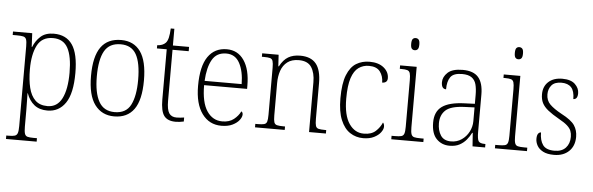

<svg xmlns="http://www.w3.org/2000/svg" viewBox="-57 -943 4273 1384"><g transform="rotate(5 2080.0 -251.0)"><path d="M21 240V215H39Q67 215 82 210.5Q97 206 102.5 190Q108 174 108 139V-438Q108 -472 102.5 -487.5Q97 -503 81 -507Q65 -511 33 -511H4V-536H143L148 -437H151Q169 -483 204 -514.5Q239 -546 299 -546Q389 -546 433.5 -481Q478 -416 478 -277Q478 -129 430.5 -59.5Q383 10 300 10Q242 10 205 -19.5Q168 -49 149 -102H147Q147 -85 148 -55Q149 -25 149 18V140Q149 175 154.5 191Q160 207 175 211Q190 215 218 215H243V240ZM298 -22Q368 -22 402 -88.5Q436 -155 436 -275Q436 -394 403.5 -454Q371 -514 296 -514Q216 -514 182.5 -449Q149 -384 149 -276Q149 -199 163 -142Q177 -85 209.5 -53.5Q242 -22 298 -22Z M783 10Q694 10 643 -58Q592 -126 592 -267Q592 -407 640.5 -475Q689 -543 787 -543Q878 -543 926.5 -475.5Q975 -408 975 -267Q975 -125 926.5 -57.5Q878 10 783 10ZM784 -21Q867 -21 900 -86Q933 -151 933 -267Q933 -391 898.5 -451.5Q864 -512 786 -512Q704 -512 669 -450.5Q634 -389 634 -267Q634 -148 669.5 -84.5Q705 -21 784 -21Z M1228 10Q1170 10 1144.5 -23.5Q1119 -57 1119 -142V-505H1048V-528Q1088 -530 1109 -552Q1121 -565 1127 -590Q1133 -615 1135 -657H1161V-536H1278V-505H1161V-137Q1161 -72 1178 -46.5Q1195 -21 1232 -21Q1248 -21 1260 -22.5Q1272 -24 1287 -26V3Q1257 10 1228 10Z M1559 10Q1471 10 1419 -61Q1367 -132 1367 -262Q1367 -404 1415 -473.5Q1463 -543 1551 -543Q1631 -543 1676 -477Q1721 -411 1721 -294V-271H1410Q1410 -146 1451.5 -84Q1493 -22 1563 -22Q1614 -22 1646 -47.5Q1678 -73 1694 -106Q1705 -100 1705 -84Q1705 -66 1688.5 -44Q1672 -22 1639.5 -6Q1607 10 1559 10ZM1679 -302Q1678 -395 1646.5 -453.5Q1615 -512 1550 -512Q1480 -512 1448 -455.5Q1416 -399 1411 -302Z M1802 0V-25H1818Q1849 -25 1865 -29Q1881 -33 1886 -48.5Q1891 -64 1891 -99V-438Q1891 -472 1886 -487.5Q1881 -503 1866 -507Q1851 -511 1823 -511H1807V-536H1926L1931 -453H1935Q1961 -502 1996 -522.5Q2031 -543 2082 -543Q2160 -543 2197 -497.5Q2234 -452 2234 -357V-99Q2234 -64 2239 -48.5Q2244 -33 2259.5 -29Q2275 -25 2306 -25H2315V0H2193V-361Q2193 -428 2166.5 -469Q2140 -510 2075 -510Q2024 -510 1992.5 -486Q1961 -462 1947 -421.5Q1933 -381 1933 -331V-98Q1933 -64 1938 -48.5Q1943 -33 1959 -29Q1975 -25 2006 -25H2017V0Z M2585 10Q2532 10 2489.5 -18Q2447 -46 2422 -106Q2397 -166 2397 -263Q2397 -370 2421.5 -431Q2446 -492 2488 -517.5Q2530 -543 2584 -543Q2649 -543 2687 -512Q2725 -481 2725 -436Q2725 -402 2687 -401Q2687 -448 2662.5 -480.5Q2638 -513 2582 -513Q2540 -513 2507.5 -490Q2475 -467 2457 -413Q2439 -359 2439 -264Q2439 -143 2480.5 -82.5Q2522 -22 2588 -23Q2642 -23 2672.5 -51Q2703 -79 2718 -115Q2728 -105 2728 -85Q2728 -67 2711.5 -44.5Q2695 -22 2663 -6Q2631 10 2585 10Z M2900 -654Q2887 -654 2879 -663Q2871 -672 2871 -698Q2871 -724 2879 -733Q2887 -742 2900 -742Q2913 -742 2921.5 -733Q2930 -724 2930 -698Q2930 -672 2921.5 -663Q2913 -654 2900 -654ZM2788 0V-25H2810Q2842 -25 2857.5 -29Q2873 -33 2878.5 -48.5Q2884 -64 2884 -98V-435Q2884 -470 2879 -486Q2874 -502 2859.5 -506.5Q2845 -511 2817 -511H2805V-536H2925V-99Q2925 -65 2930.5 -49Q2936 -33 2951.5 -29Q2967 -25 2999 -25H3020V0Z M3210 10Q3153 10 3115.5 -28.5Q3078 -67 3078 -147Q3078 -226 3129.5 -263Q3181 -300 3290 -304L3366 -307V-371Q3366 -416 3357.5 -447.5Q3349 -479 3325 -496Q3301 -513 3256 -513Q3194 -513 3172 -482Q3150 -451 3150 -393Q3116 -393 3116 -442Q3116 -480 3149.5 -511.5Q3183 -543 3258 -543Q3336 -543 3371.5 -502Q3407 -461 3407 -377V-109Q3407 -56 3417 -40.5Q3427 -25 3463 -25H3467V0H3376L3369 -97H3365Q3352 -71 3332 -46.5Q3312 -22 3282.5 -6Q3253 10 3210 10ZM3218 -22Q3261 -22 3294.5 -45Q3328 -68 3347 -104.5Q3366 -141 3366 -181V-281L3293 -278Q3195 -274 3157.5 -239.5Q3120 -205 3120 -145Q3120 -93 3143 -57.5Q3166 -22 3218 -22Z M3650 -654Q3637 -654 3629 -663Q3621 -672 3621 -698Q3621 -724 3629 -733Q3637 -742 3650 -742Q3663 -742 3671.5 -733Q3680 -724 3680 -698Q3680 -672 3671.5 -663Q3663 -654 3650 -654ZM3538 0V-25H3560Q3592 -25 3607.5 -29Q3623 -33 3628.5 -48.5Q3634 -64 3634 -98V-435Q3634 -470 3629 -486Q3624 -502 3609.5 -506.5Q3595 -511 3567 -511H3555V-536H3675V-99Q3675 -65 3680.5 -49Q3686 -33 3701.5 -29Q3717 -25 3749 -25H3770V0Z M3966 10Q3916 10 3886 -6Q3856 -22 3843 -46Q3830 -70 3830 -94Q3830 -120 3838.5 -131.5Q3847 -143 3859 -143Q3859 -86 3882.5 -53Q3906 -20 3967 -20Q4020 -20 4048 -50.5Q4076 -81 4076 -130Q4076 -154 4068.5 -173Q4061 -192 4040.5 -210.5Q4020 -229 3980 -251Q3929 -280 3899 -304Q3869 -328 3855.5 -354.5Q3842 -381 3842 -418Q3842 -475 3879 -508.5Q3916 -542 3979 -542Q4041 -542 4071 -513Q4101 -484 4101 -448Q4101 -403 4070 -403Q4070 -461 4046 -487Q4022 -513 3975 -513Q3926 -513 3903.5 -486.5Q3881 -460 3881 -421Q3881 -377 3909.5 -348.5Q3938 -320 3995 -289Q4066 -252 4090 -216.5Q4114 -181 4114 -133Q4114 -67 4073.5 -28.5Q4033 10 3966 10Z"/></g></svg>

Font: Noto Serif Khmer SemiCondensed ExtraLight
Style: Regular
Weight: 200
Width: 4
Designer: Danh Hong and the Monotype Design Team
Foundry: Monotype Imaging Inc.
Version: Version 2.004; ttfautohint (v1.8.4.7-5d5b)